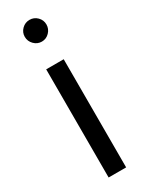

<svg xmlns="http://www.w3.org/2000/svg" viewBox="-197 -774 619 807"><g transform="rotate(-30 112.0 -370.0)"><path d="M68.8 0V-524.9H153.8V0ZM74.7 -650.6Q59.1 -666.5 59.1 -688Q59.1 -709.5 74.7 -724.9Q90.3 -740.2 111.8 -740.2Q133.3 -740.2 148.7 -724.9Q164.1 -709.5 164.1 -688Q164.1 -666.5 148.7 -650.6Q133.3 -634.8 111.8 -634.8Q90.3 -634.8 74.7 -650.6Z"/></g></svg>

Font: Miedinger*
Style: Book
Weight: 400
Version: Version 001.000